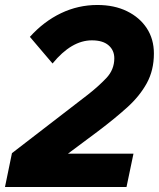

<svg xmlns="http://www.w3.org/2000/svg" viewBox="-32 -751 638 771"><path d="M-12 0 16 -136 321 -371Q362 -403 394.5 -437Q427 -471 427 -517Q427 -549 404 -569Q381 -589 337 -589Q255 -589 179 -496L88 -603Q144 -665 213 -698Q282 -731 359 -731Q427 -731 478 -706Q529 -681 557.5 -637.5Q586 -594 586 -536Q586 -469 557.5 -417Q529 -365 478.5 -319.5Q428 -274 363 -225L241 -134H504L476 0Z"/></svg>

Font: Wix Madefor Text ExtraBold
Style: Italic
Weight: 800
Italic angle: -12°
Designer: Dalton Maag Ltd
Foundry: Dalton Maag Ltd
Version: Version 3.100